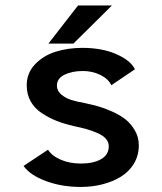

<svg xmlns="http://www.w3.org/2000/svg" viewBox="-20 -692 610 722"><path d="M162 -528 273.5 -671.5H401L256 -528ZM283.5 11Q212.5 11 153 -11Q93.5 -33 68.5 -68L160.5 -129Q176 -105 209.5 -91Q243 -77 284 -77Q331.5 -77 360.2 -93.5Q389 -110 389 -142Q389 -157.5 378.5 -169.8Q368 -182 348 -191Q328 -200 307 -206Q286 -212 257 -218Q220.5 -226.5 192 -237.8Q163.5 -249 136.8 -266.8Q110 -284.5 95.2 -311Q80.5 -337.5 80.5 -371.5Q80.5 -417.5 111.8 -450.2Q143 -483 189.2 -497.5Q235.5 -512 290 -512Q363.5 -512 417.2 -488.5Q471 -465 487.5 -431.5L398.5 -371.5Q388 -395 357.8 -410Q327.5 -425 292 -425Q251 -425 222.5 -411Q194 -397 194 -370Q194 -350.5 210.2 -336.8Q226.5 -323 247.8 -316.2Q269 -309.5 300.5 -304Q326 -298.5 348.8 -292.2Q371.5 -286 401.2 -272.8Q431 -259.5 451.8 -243.2Q472.5 -227 487.2 -201.5Q502 -176 502 -146Q502 -107.5 483.8 -77Q465.5 -46.5 434.5 -27.5Q403.5 -8.5 365 1.2Q326.5 11 283.5 11Z"/></svg>

Font: League Mono Narrow Medium
Style: Regular
Weight: 500
Width: 3
Designer: Tyler Finck
Foundry: The League of Moveable Type / Tyler Finck
Version: Version 2.210